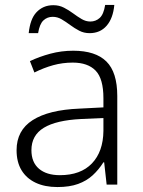

<svg xmlns="http://www.w3.org/2000/svg" viewBox="-20 -746 576 776"><path d="M276 -541Q366 -541 410 -497.5Q454 -454 454 -358V0H411L401 -90H398Q379 -60 354.5 -37.5Q330 -15 295.5 -2.5Q261 10 212 10Q161 10 124 -7.5Q87 -25 67 -58Q47 -91 47 -139Q47 -219 112 -260.5Q177 -302 301 -307L398 -312V-349Q398 -428 366.5 -460.5Q335 -493 274 -493Q233 -493 195 -482.5Q157 -472 119 -453L101 -499Q139 -517 183.5 -529Q228 -541 276 -541ZM308 -265Q207 -260 157 -229.5Q107 -199 107 -139Q107 -90 137.5 -64Q168 -38 222 -38Q306 -38 351.5 -85.5Q397 -133 398 -217V-269ZM96 -612Q99 -640 106.5 -661Q114 -682 127 -696Q140 -710 157 -717.5Q174 -725 196 -725Q219 -725 238.5 -715Q258 -705 275.5 -692Q293 -679 310 -669Q327 -659 345 -659Q367 -659 383 -673.5Q399 -688 405 -726H442Q437 -672 411 -642Q385 -612 342 -612Q319 -612 300 -622Q281 -632 263.5 -645Q246 -658 229 -668Q212 -678 193 -678Q171 -678 155.5 -663.5Q140 -649 134 -612Z"/></svg>

Font: Noto Sans Devanagari Light
Style: Regular
Weight: 300
Version: Version 2.003